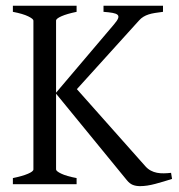

<svg xmlns="http://www.w3.org/2000/svg" viewBox="-20 -635 618 662"><path d="M24.4 0V-21Q57.6 -27.8 76.4 -35.9Q95.2 -43.9 95.2 -50.8V-564Q95.2 -569.8 77.4 -578.6Q59.6 -587.4 24.4 -594.2V-615.2H244.1V-594.2Q210.9 -587.4 192.1 -579.1Q173.3 -570.8 173.3 -564V-315.4L373 -550.8Q384.3 -564 387.2 -571.8Q390.1 -579.6 385.3 -584Q380.4 -588.4 368.2 -590.6Q356 -592.8 336.9 -594.2V-615.2H542V-594.2Q526.4 -592.3 514.2 -590.3Q502 -588.4 492.2 -585.2Q482.4 -582 474.4 -577.1Q466.3 -572.3 459 -564L245.1 -327.6L481 -62Q489.7 -52.2 499.8 -46.9Q509.8 -41.5 521.2 -39.3Q532.7 -37.1 544.9 -37.4Q557.1 -37.6 569.8 -39.1L573.2 -18.1Q544.4 -8.8 515.4 -1Q486.3 6.8 462.9 6.8Q448.7 6.8 437.7 2.4Q426.8 -2 417 -14.2L173.3 -312V-50.8Q173.3 -44.9 190.9 -36.4Q208.5 -27.8 244.1 -21V0Z"/></svg>

Font: Gentium Plus Phon
Style: Regular
Weight: 400
Designer: J. Victor Gaultney, Annie Olsen, Iska Routamaa, Becca Hirsbrunner
Foundry: SIL International
Version: Version 5.000